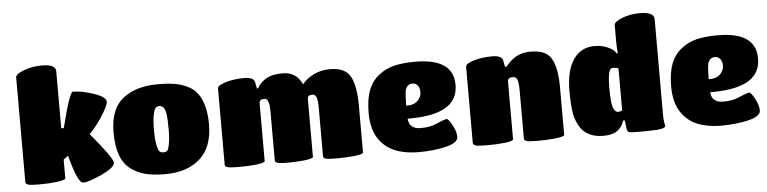

<svg xmlns="http://www.w3.org/2000/svg" viewBox="-47 -1017 5081 1272"><g transform="rotate(-5 2493.5 -381.5)"><path d="M80.1 -20V-715.8Q80.1 -737.3 136.2 -758.8Q192.9 -779.8 255.9 -779.8Q348.1 -779.8 348.1 -733.9V-354H365.2Q423.8 -588.9 445.8 -588.9Q504.9 -588.9 584 -562Q665.5 -534.7 664.1 -502Q662.6 -476.1 620.1 -410.2Q575.7 -340.8 532.2 -298.8Q675.8 -128.9 675.8 -96.2Q675.8 -65.4 587.9 -23.9Q499 17.1 462.9 17.1Q443.4 17.1 423.1 -28.1Q402.8 -73.2 377 -168.9L346.2 -146V-22Q346.2 -10.3 290 -2.9Q238.3 3.9 174.8 3.9Q117.7 3.9 98.9 -1.2Q80.1 -6.3 80.1 -20Z M1008.8 8.8Q931.6 8.8 878.2 -4.4Q824.7 -17.6 781.7 -49.8Q690.9 -115.2 690.9 -295.9Q690.9 -456.1 783.7 -524.9Q870.1 -588.9 1008.8 -588.9Q1071.8 -588.9 1112.8 -583Q1153.8 -577.1 1194.8 -560.1Q1240.7 -540.5 1264.6 -511.2Q1293 -479 1309.3 -423.8Q1325.7 -368.7 1325.7 -295.9Q1325.7 -143.1 1239.7 -66.9Q1154.8 8.8 1008.8 8.8ZM1035.6 -431.2Q1024.9 -443.4 1009.5 -444.1Q994.1 -444.8 984.9 -436Q974.6 -428.7 966.8 -389.9Q959 -351.1 959 -289.1Q959 -227.1 966.8 -188.7Q974.6 -150.4 984.9 -143.1Q993.2 -136.2 1008.8 -136.2Q1026.4 -136.2 1034.7 -144.5Q1043 -152.8 1048.8 -186Q1056.6 -224.1 1056.6 -275.9Q1056.6 -353 1051.8 -384.8Q1046.9 -416.5 1035.6 -431.2Z M2023.9 -431.2Q1992.7 -431.2 1992.7 -404.8V-20Q1992.7 -9.3 1936.5 -2Q1880.9 3.9 1825.7 3.9Q1790 3.9 1771 1.5Q1752 -1 1745.4 -5.9Q1738.8 -10.7 1738.8 -20V-336.9Q1738.8 -393.6 1729.5 -412.1Q1722.7 -429.7 1706.5 -431.2Q1671.9 -431.2 1671.9 -404.8V-20Q1671.9 -9.3 1616.7 -2Q1562.5 3.9 1501.5 3.9Q1443.8 3.9 1424.8 -1.2Q1405.8 -6.3 1405.8 -20V-526.9Q1405.8 -546.9 1462.9 -564Q1519 -580.1 1582.5 -580.1Q1646.5 -580.1 1653.8 -547.9L1662.6 -503.9H1669.9Q1705.6 -563 1765.6 -580.1Q1798.3 -588.9 1842.8 -588.9Q1931.2 -588.9 1969.7 -504.9Q2001 -543 2048.6 -565.9Q2096.2 -588.9 2155.8 -588.9Q2255.9 -588.9 2290.5 -526.9Q2325.7 -463.9 2325.7 -330.1V-20Q2325.7 -9.3 2268.6 -2Q2211.4 3.9 2151.9 3.9Q2094.2 3.9 2075.7 -1Q2059.6 -6.3 2059.6 -20V-336.9Q2059.6 -394.5 2050.8 -412.1Q2043.9 -429.7 2023.9 -431.2Z M2739.7 -386.2Q2739.7 -414.1 2725.3 -430.9Q2710.9 -447.8 2688.5 -446.8Q2671.4 -446.3 2659.4 -434.1Q2647.5 -421.9 2643.6 -404.8Q2639.6 -386.7 2638.7 -339.8L2637.7 -304.2H2647.5Q2690.4 -304.2 2715.1 -328.9Q2739.7 -353.5 2739.7 -386.2ZM2678.7 -217.8 2639.6 -216.8Q2642.6 -181.2 2664.3 -164.1Q2686 -147 2721.7 -147.9Q2785.6 -147.9 2825.7 -167Q2843.8 -175.3 2867.7 -184.1Q2891.6 -192.9 2894.5 -192.9Q2909.7 -192.9 2933.6 -147Q2957.5 -104 2957.5 -67.9Q2956.1 -29.3 2876.5 -9.8Q2794.9 9.8 2695.8 9.8Q2581.1 9.8 2505.9 -32.2Q2418.9 -85.9 2395.5 -186Q2385.7 -227.1 2385.7 -277.8Q2385.7 -368.7 2408.7 -428.2Q2431.6 -487.8 2480.5 -525.9Q2524.9 -561 2582.3 -575Q2639.6 -588.9 2722.7 -588.9Q2975.6 -588.9 2975.6 -413.1Q2975.6 -318.4 2901.6 -270Q2827.6 -221.7 2678.7 -217.8Z M3663.6 -332V-20Q3663.6 -9.3 3606.4 -2Q3549.3 3.9 3488.8 3.9Q3431.2 3.9 3413.3 -1.2Q3395.5 -6.3 3395.5 -20V-336.9Q3395.5 -394.5 3386.7 -412.1Q3379.9 -429.7 3358.4 -431.2Q3323.7 -431.2 3323.7 -404.8V-20Q3323.7 -9.3 3267.6 -2Q3211.9 3.9 3151.4 3.9Q3093.8 3.9 3074.7 -1.2Q3055.7 -6.3 3055.7 -20V-526.9Q3055.7 -546.9 3112.8 -564Q3168.9 -580.1 3232.4 -580.1Q3296.4 -580.1 3303.7 -547.9L3312.5 -503.9H3322.8Q3372.6 -565.4 3427.7 -580.1Q3456.1 -588.9 3491.7 -588.9Q3593.3 -588.9 3627.4 -527.8Q3663.6 -467.3 3663.6 -332Z M4033.7 -141.1Q4051.8 -141.1 4060.5 -149.9V-423.8Q4060.5 -434.1 4019.5 -434.1Q3987.3 -434.1 3988.8 -291Q3988.8 -210.4 3999.5 -175.8Q4010.3 -141.1 4033.7 -141.1ZM4327.6 -733.9V-91.8Q4327.6 -68.4 4330.6 -48.8Q4331.1 -44.4 4333.3 -33.7Q4335.4 -22.9 4335.4 -21Q4335.4 -4.4 4281.7 0Q4229 2.9 4173.3 2.9Q4122.1 2.9 4104.5 1Q4092.3 0.5 4087.2 -4.9Q4082 -10.3 4079.6 -21L4071.8 -81.1H4060.5Q4051.8 -46.4 4024.4 -22Q3990.7 8.8 3921.4 8.8Q3865.2 8.8 3825.4 -12.5Q3785.6 -33.7 3764.6 -71.8Q3749 -100.1 3741 -124.8Q3732.9 -149.4 3729.5 -184.1Q3723.6 -236.8 3723.6 -305.2Q3723.6 -442.4 3773.9 -515.6Q3824.2 -588.9 3914.6 -588.9Q3974.6 -588.9 4020.5 -562Q4043 -549.8 4057.6 -527.8H4064.5Q4060.5 -575.7 4060.5 -611.8V-715.8Q4060.5 -737.3 4114.7 -758.8Q4168.5 -779.8 4233.4 -779.8Q4300.8 -779.8 4320.8 -753.9Q4327.6 -744.1 4327.6 -733.9Z M4751.5 -386.2Q4751.5 -414.1 4737.1 -430.9Q4722.7 -447.8 4700.2 -446.8Q4683.1 -446.3 4671.1 -434.1Q4659.2 -421.9 4655.3 -404.8Q4651.4 -386.7 4650.4 -339.8L4649.4 -304.2H4659.2Q4702.1 -304.2 4726.8 -328.9Q4751.5 -353.5 4751.5 -386.2ZM4690.4 -217.8 4651.4 -216.8Q4654.3 -181.2 4676 -164.1Q4697.8 -147 4733.4 -147.9Q4797.4 -147.9 4837.4 -167Q4855.5 -175.3 4879.4 -184.1Q4903.3 -192.9 4906.2 -192.9Q4921.4 -192.9 4945.3 -147Q4969.2 -104 4969.2 -67.9Q4967.8 -29.3 4888.2 -9.8Q4806.6 9.8 4707.5 9.8Q4592.8 9.8 4517.6 -32.2Q4430.7 -85.9 4407.2 -186Q4397.5 -227.1 4397.5 -277.8Q4397.5 -368.7 4420.4 -428.2Q4443.4 -487.8 4492.2 -525.9Q4536.6 -561 4594 -575Q4651.4 -588.9 4734.4 -588.9Q4987.3 -588.9 4987.3 -413.1Q4987.3 -318.4 4913.3 -270Q4839.4 -221.7 4690.4 -217.8Z"/></g></svg>

Font: GGS TheRock Black
Style: Regular
Weight: 900
Designer: Rodrigo Fuenzalida (2012); Goodgame Studios (2014)
Foundry: Rodrigo Fuenzalida,2012;  GGS,2014
Version: Version 1.002 | FøM Mod